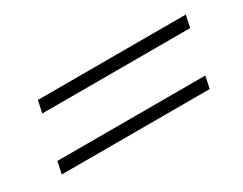

<svg xmlns="http://www.w3.org/2000/svg" viewBox="-42 -599 733 580"><g transform="rotate(-30 325.0 -309.5)"><path d="M100 -425H616L607 -383H91ZM59 -236H575L566 -194H50Z"/></g></svg>

Font: Azeret Mono Thin
Style: Italic
Weight: 100
Italic angle: -12°
Designer: Martin Vácha
Foundry: Displaay
Version: Version 1.000; Glyphs 3.0.3, build 3074